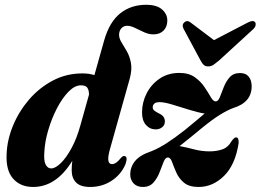

<svg xmlns="http://www.w3.org/2000/svg" viewBox="-20 -752 1061 782"><path d="M491 -83Q473 -41 434.5 -15.8Q396 9.5 347.5 9.5Q307.5 9.5 289.8 -8.8Q272 -27 272 -58Q272 -77 274.5 -97Q209 9.5 115 9.5Q63 9.5 33.2 -24.5Q3.5 -58.5 7 -125Q9 -182 32.8 -239.8Q56.5 -297.5 97.8 -345.8Q139 -394 194.5 -423.5Q250 -453 315.5 -453Q343.5 -453 364.5 -446L404 -586.5Q425.5 -662.5 469.5 -697.5Q513.5 -732.5 575 -732.5Q618.5 -732.5 640 -713.5Q661.5 -694.5 661.5 -669Q661.5 -643 646.2 -627.5Q631 -612 605 -612Q586 -612 566.8 -620.8Q547.5 -629.5 530 -638.2Q512.5 -647 498 -647Q484 -647 475 -637.5Q466 -628 465 -612.5Q464.5 -596.5 474.5 -580.2Q484.5 -564 496.2 -543.8Q508 -523.5 513.2 -496.2Q518.5 -469 508.5 -432L427 -141.5Q411 -83.5 436.5 -83.5Q444.5 -83.5 453.2 -89.5Q462 -95.5 474 -110.5Q481 -117.5 485.5 -116.5Q502.5 -116 491 -83ZM160.5 -131.5Q158 -96.5 166.2 -81.2Q174.5 -66 188.5 -66Q205.5 -66 227.8 -87.8Q250 -109.5 271.2 -148.5Q292.5 -187.5 307 -240L342.5 -366.5Q342.5 -384.5 335.8 -394.5Q329 -404.5 309.5 -404.5Q284.5 -404.5 259 -378.5Q233.5 -352.5 212 -311Q190.5 -269.5 176.5 -222Q162.5 -174.5 160.5 -131.5ZM664.5 -110.5Q654 -111.5 646.8 -93.8Q639.5 -76 630.5 -51.8Q621.5 -27.5 605.5 -9Q589.5 9.5 562 9.5Q538 9.5 524.2 -5Q510.5 -19.5 510.5 -41.5Q510.5 -72 530.2 -96.2Q550 -120.5 596.5 -136Q625.5 -147.5 658.2 -168.5Q691 -189.5 733 -222.5Q758 -243 778.2 -259.8Q798.5 -276.5 813.5 -289.5Q785.5 -294 749.8 -305.2Q714 -316.5 681.5 -326.2Q649 -336 630.5 -336Q614.5 -336 608.2 -329.8Q602 -323.5 602 -315Q602 -306.5 609.5 -300.8Q617 -295 630.5 -288.5Q651.5 -278 651.5 -257.5Q651.5 -242.5 640.5 -233.8Q629.5 -225 614.5 -225Q590.5 -225 574.5 -243Q558.5 -261 558.5 -294Q558.5 -334.5 577 -371.2Q595.5 -408 629.8 -431.5Q664 -455 710.5 -455Q749 -455 773.5 -437.5Q798 -420 813.2 -397Q828.5 -374 838.5 -356.5Q848.5 -339 858.5 -339Q868.5 -339 875.5 -356.5Q882.5 -374 891.2 -396.8Q900 -419.5 915.2 -437Q930.5 -454.5 957.5 -454.5Q981.5 -454.5 993.2 -439.5Q1005 -424.5 1005 -400.5Q1005 -335 930 -312Q906.5 -303.5 875.8 -284.5Q845 -265.5 801.5 -230Q773.5 -206.5 751 -188.5Q728.5 -170.5 711.5 -157Q737 -152.5 769 -144Q801 -135.5 833.5 -135.5Q862.5 -135.5 886 -143.8Q909.5 -152 923 -177Q934 -192.5 942 -192.5Q953 -192 952 -169.5Q938.5 -81 892.8 -35.8Q847 9.5 788.5 9.5Q750 9.5 729 -8.2Q708 -26 697.8 -49.8Q687.5 -73.5 681 -91.8Q674.5 -110 664.5 -110.5ZM872 -505.5Q859.5 -495 849.8 -488.2Q840 -481.5 828 -481.5Q816 -481.5 809.5 -487.8Q803 -494 797 -505.5L728 -634Q719 -651.5 731.5 -661.5Q743.5 -671.5 758 -659L851.5 -588.5L987 -659Q1010.5 -672 1019 -661.5Q1022.5 -657 1021 -648.8Q1019.5 -640.5 1010 -632Z"/></svg>

Font: Fraunces 144pt S050
Style: Bold Italic
Weight: 700
Italic angle: -16°
Version: Version 1.000; ttfautohint (v1.8.3)